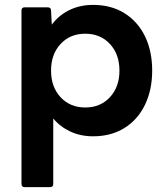

<svg xmlns="http://www.w3.org/2000/svg" viewBox="-20 -548 681 786"><path d="M81 218Q68 218 68 205V-505Q68 -518 81 -518H175Q189 -518 189 -505L192 -447Q220 -485 263.5 -506.5Q307 -528 361 -528Q435 -528 489.5 -494Q544 -460 573.5 -399.5Q603 -339 603 -259Q603 -180 573.5 -119Q544 -58 489.5 -24Q435 10 361 10Q310 10 268 -9.5Q226 -29 198 -63V205Q198 218 185 218ZM329 -108Q391 -108 430 -150Q469 -192 469 -259Q469 -326 430 -368Q391 -410 329 -410Q267 -410 228 -368Q189 -326 189 -259Q189 -192 228 -150Q267 -108 329 -108Z"/></svg>

Font: LINE Seed Sans App
Style: Bold
Weight: 700
Designer: LINE VX Design & Dalton Maag Ltd & Sandoll Inc
Foundry: Dalton Maag Ltd
Version: Version 1.003